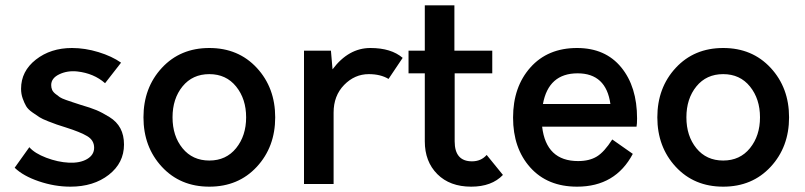

<svg xmlns="http://www.w3.org/2000/svg" viewBox="-20 -690 3017 720"><path d="M244 10Q185 10 126 -10Q67 -30 35 -61L90 -138Q110 -115 153.5 -98.5Q197 -82 238 -80Q280 -78 306.5 -93.5Q333 -109 333 -136Q333 -164 307 -179.5Q281 -195 227 -212Q202 -220 193 -223Q184 -226 161 -235Q138 -244 128 -250.5Q118 -257 101.5 -268.5Q85 -280 78 -292Q71 -304 65 -321Q59 -338 59 -357Q59 -423 114.5 -466.5Q170 -510 250 -510Q299 -510 349.5 -494.5Q400 -479 434 -455L374 -378Q332 -415 270 -422Q233 -426 202.5 -411.5Q172 -397 172 -371Q172 -361 175.5 -353Q179 -345 188.5 -337.5Q198 -330 204.5 -325.5Q211 -321 228 -315Q245 -309 253 -306.5Q261 -304 282 -297Q320 -286 341.5 -277Q363 -268 390.5 -251Q418 -234 431.5 -208.5Q445 -183 445 -148Q445 -79 388 -34.5Q331 10 244 10Z M943 -64.5Q874 10 765 10Q656 10 587 -64.5Q518 -139 518 -250Q518 -361 587 -435.5Q656 -510 765 -510Q874 -510 943 -435.5Q1012 -361 1012 -250Q1012 -139 943 -64.5ZM664.5 -134Q702 -88 765 -88Q828 -88 865.5 -134.5Q903 -181 903 -250Q903 -319 865.5 -365.5Q828 -412 765 -412Q702 -412 664.5 -366Q627 -320 627 -250Q627 -180 664.5 -134Z M1369 -510Q1447 -510 1490 -473L1437 -394Q1407 -412 1363 -412Q1310 -412 1270.5 -371.5Q1231 -331 1231 -268V0H1120V-500H1221L1227 -430Q1287 -510 1369 -510Z M1805 -109 1866 -34Q1824 10 1747 10Q1667 10 1620 -37Q1573 -84 1573 -160V-415H1512V-500H1573V-670H1684V-500H1826V-415H1685V-160Q1685 -85 1750 -85Q1784 -85 1805 -109Z M2369 -246Q2369 -225 2367 -215H2013Q2028 -86 2148 -86Q2190 -86 2218 -103Q2246 -120 2276 -167L2353 -113Q2288 10 2144 10Q2033 10 1968.5 -62Q1904 -134 1904 -249Q1904 -364 1969 -437Q2034 -510 2144 -510Q2250 -510 2309.5 -437.5Q2369 -365 2369 -246ZM2146 -415Q2037 -415 2016 -300H2269Q2253 -415 2146 -415Z M2870 -64.5Q2801 10 2692 10Q2583 10 2514 -64.5Q2445 -139 2445 -250Q2445 -361 2514 -435.5Q2583 -510 2692 -510Q2801 -510 2870 -435.5Q2939 -361 2939 -250Q2939 -139 2870 -64.5ZM2591.5 -134Q2629 -88 2692 -88Q2755 -88 2792.5 -134.5Q2830 -181 2830 -250Q2830 -319 2792.5 -365.5Q2755 -412 2692 -412Q2629 -412 2591.5 -366Q2554 -320 2554 -250Q2554 -180 2591.5 -134Z"/></svg>

Font: Orkney Medium
Style: Regular
Weight: 500
Designer: Samuel Oakes and Alfredo Marco Pradil
Foundry: Alfredo Marco Pradil
Version: 1.0; ttfautohint (v1.5)